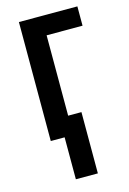

<svg xmlns="http://www.w3.org/2000/svg" viewBox="-113 -598 565 844"><g transform="rotate(-15 169.0 -176.0)"><path d="M327.1 -541.5V-453.6H163.6V-87.9H224.1V190.9H124V0H61V-541.5Z"/></g></svg>

Font: Open Sans Condensed SemiBold
Style: Regular
Weight: 600
Width: 3
Designer: Monotype Design Team
Foundry: Monotype Imaging Inc.
Version: Version 3.000; ttfautohint (v1.8.4)